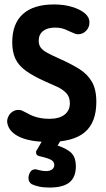

<svg xmlns="http://www.w3.org/2000/svg" viewBox="-20 -627 478 863"><path d="M185 -260Q207 -250 232.5 -239Q258 -228 276 -210.5Q294 -193 294 -163Q294 -130 270 -111.5Q246 -93 202 -93Q144 -93 101 -119Q82 -129 76.5 -131Q71 -133 62 -133Q48 -133 35.5 -124.5Q23 -116 17 -102Q10 -87 13 -73Q21 -33 69 -11Q117 11 200 11Q310 11 361.5 -33Q413 -77 413 -169Q413 -226 392.5 -260.5Q372 -295 335.5 -317.5Q299 -340 252 -361Q216 -377 194.5 -388.5Q173 -400 163.5 -412.5Q154 -425 154 -444Q154 -472 173.5 -487.5Q193 -503 228 -503Q260 -503 286 -489Q302 -482 310 -478.5Q318 -475 321.5 -474Q325 -473 330 -473Q352 -473 367 -488.5Q382 -504 382 -526Q382 -550 361 -567.5Q340 -585 304 -596Q268 -607 223 -607Q130 -607 82.5 -563.5Q35 -520 35 -437Q35 -394 49 -363.5Q63 -333 96 -309Q129 -285 185 -260ZM182 -16 146 47Q143 50 142.5 52.5Q142 55 142 58Q142 72 158 75Q197 84 210.5 92Q224 100 224 115Q224 127 214 134.5Q204 142 187 142Q179 142 169.5 140.5Q160 139 152 137Q147 135 144.5 134.5Q142 134 139 134Q123 134 115.5 147Q108 160 108 173Q108 192 123 201Q135 207 155 211.5Q175 216 202 216Q264 216 292.5 192.5Q321 169 321 120Q321 83 303 63Q285 43 239 27L265 -16Z"/></svg>

Font: Beiruti
Style: Bold
Weight: 700
Designer: Arlette Boutros
Foundry: Boutros
Version: Version 1.41